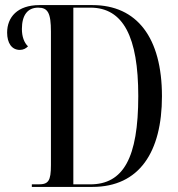

<svg xmlns="http://www.w3.org/2000/svg" viewBox="-20 -734 700 754"><path d="M105 0H343C527 0 616 -137 616 -356C616 -586 518 -714 343 -714H135C48 -714 8 -666 8 -606C8 -565 26 -538 58 -538C72 -538 82 -544 90 -552C75 -566 66 -590 66 -620C66 -674 88 -704 130 -704C168 -704 180 -683 180 -610V-86C180 -23 170 -10 131 -10H105ZM334 -10H268V-704H335C464 -704 523 -589 523 -357C523 -113 464 -10 334 -10Z"/></svg>

Font: Noto Serif Display ExtraCondensed
Style: Regular
Weight: 400
Width: 2
Designer: Monotype Design Team
Foundry: Monotype Imaging Inc.
Version: Version 2.009